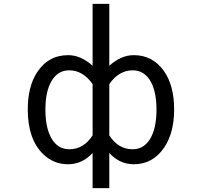

<svg xmlns="http://www.w3.org/2000/svg" viewBox="-20 -850 1040 989"><path d="M457 -830.1H543V-511.2Q603 -565.9 669.4 -565.9Q766.6 -565.9 824.7 -483.9Q877 -409.2 877 -286.1Q877 -166 826.2 -90.8Q767.6 -3.9 669.4 -3.9Q596.2 -3.9 543 -62V119.1H457V-62Q403.8 -3.9 330.1 -3.9Q256.8 -3.9 202.6 -55.7Q123 -132.8 123 -286.1Q123 -403.3 170.4 -476.6Q228.5 -565.9 331.1 -565.9Q396.5 -565.9 457 -511.2ZM457 -417Q406.7 -487.8 336.4 -487.8Q277.3 -487.8 244.6 -431.2Q213.9 -377.9 213.9 -285.6Q213.9 -200.2 239.7 -147.5Q272.5 -81.1 336.9 -81.1Q411.1 -81.1 457 -152.8ZM543 -417V-152.8Q588.9 -81.1 663.1 -81.1Q719.7 -81.1 752.4 -133.3Q786.1 -188 786.1 -285.2Q786.1 -371.1 759.8 -423.3Q727.1 -487.8 663.6 -487.8Q592.3 -487.8 543 -417Z"/></svg>

Font: BIZ UDPGothic
Style: Regular
Weight: 400
Designer: TypeBank Co., Ltd.
Foundry: Morisawa Inc.
Version: Version 1.051